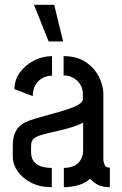

<svg xmlns="http://www.w3.org/2000/svg" viewBox="-20 -778 508 797"><path d="M182 -606 121 -758H205L242 -606ZM195 -1Q145 -1 108.5 -20Q72 -39 52.5 -68Q33 -97 33 -127V-175Q33 -189 36 -206Q39 -223 49.5 -240Q60 -257 84 -270Q100 -278 129 -286.5Q158 -295 191.5 -304Q225 -313 255 -322.5Q285 -332 304.5 -343Q324 -354 324 -366V-386Q324 -411 312.5 -428.5Q301 -446 283 -455.5Q265 -465 244 -465V-545Q300 -545 336.5 -520Q373 -495 391 -458.5Q409 -422 409 -389V-115Q409 -109 413.5 -95.5Q418 -82 436 -82V-1Q405 -1 386 -11Q367 -21 354 -36Q335 -18 305.5 -9.5Q276 -1 245 -1V-81Q267 -81 285 -88.5Q303 -96 314 -113Q325 -130 325 -156V-269Q305 -258 275 -249Q245 -240 213 -233Q181 -226 156 -219Q131 -212 121 -203Q109 -195 109 -172V-146Q109 -123 120 -108.5Q131 -94 150.5 -87.5Q170 -81 195 -81ZM116 -379 40 -408Q40 -447 63 -478Q86 -509 122 -527Q158 -545 196 -545V-464Q175 -464 156.5 -454Q138 -444 127 -425Q116 -406 116 -379Z"/></svg>

Font: Stick No Bills ExtraLight Medium
Style: Regular
Weight: 500
Version: Version 2.000